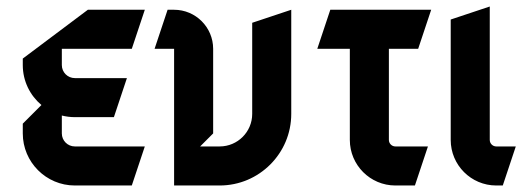

<svg xmlns="http://www.w3.org/2000/svg" viewBox="-20 -550 1625 590"><path d="M50 -140C50 -51.7 121.7 20 210 20H385L425 -100H210C187.9 -100 170 -117.9 170 -140V-195C182.8 -191.8 196.2 -190 210 -190H330L370 -310H210C187.9 -310 170 -327.9 170 -350V-400H385L425 -520H250L50 -370V-350C50 -300.8 72.3 -256.7 107.3 -227.3L50 -170Z M495 -520 455 -400H515V20H655C776.4 20 875 -78.6 875 -200V-520L755 -480V-200C755 -144.8 710.2 -100 655 -100H595L635 -140V-400C635 -466.2 581.2 -520 515 -520Z M1305 -520H995L955 -400H1055V-120C1055 -42.7 1117.7 20 1195 20H1255L1295 -100H1195C1184 -100 1175 -109 1175 -120V-400H1265Z M1485 -120V-530L1365 -490V-120C1365 -42.7 1427.7 20 1505 20H1525L1565 -100H1505C1494 -100 1485 -109 1485 -120Z"/></svg>

Font: Abibas
Style: Medium
Weight: 500
Version: Version 0.3